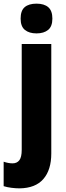

<svg xmlns="http://www.w3.org/2000/svg" viewBox="-61 -792 360 1052"><path d="M52 -690Q52 -734 74.5 -753Q97 -772 139 -772Q181 -772 203.5 -752.5Q226 -733 226 -690Q226 -647 202.5 -628Q179 -609 139 -609Q99 -609 75.5 -628Q52 -647 52 -690ZM46 240Q25 240 1.5 237Q-22 234 -41 228V94Q-15 103 8 103Q32 103 45 86Q58 69 58 29V-551H220V49Q220 139 176.5 189Q133 239 46 240Z"/></svg>

Font: Noto Sans Bengali Condensed ExtraBold
Style: Regular
Weight: 800
Width: 3
Designer: Joana Ranito - Universal Thirst; Jelle Bosma - Monotype Design Team
Foundry: Universal Thirst ehf.
Version: Version 3.000; ttfautohint (v1.8.4.7-5d5b)